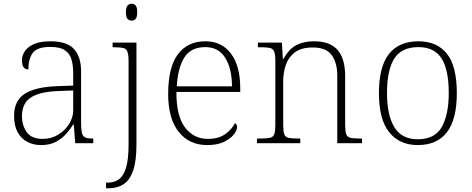

<svg xmlns="http://www.w3.org/2000/svg" viewBox="-20 -763 2517 1023"><path d="M199 10Q158 10 125.5 -7Q93 -24 74 -58.5Q55 -93 55 -147Q55 -226 111.5 -263Q168 -300 287 -304L370 -307V-371Q370 -413 361.5 -444.5Q353 -476 327 -494.5Q301 -513 248 -513Q177 -513 154 -480.5Q131 -448 131 -393Q114 -393 105.5 -405Q97 -417 97 -443Q97 -466 111.5 -489Q126 -512 159.5 -527.5Q193 -543 248 -543Q337 -543 374.5 -501.5Q412 -460 412 -383V-111Q412 -75 416 -56.5Q420 -38 432.5 -31.5Q445 -25 471 -25H477V0H381L373 -100H370Q356 -77 334 -51.5Q312 -26 279 -8Q246 10 199 10ZM207 -23Q254 -23 291 -46Q328 -69 349 -104Q370 -139 370 -174V-281L289 -278Q216 -275 174 -258.5Q132 -242 114.5 -213.5Q97 -185 97 -145Q97 -95 122.5 -59Q148 -23 207 -23Z M545 240V210H555Q590 210 614.5 191.5Q639 173 652 129Q665 85 665 8V-435Q665 -471 659 -487Q653 -503 638 -507Q623 -511 595 -511H580V-536H707V8Q707 97 688.5 148Q670 199 637 219.5Q604 240 561 240ZM681 -653Q668 -653 659.5 -662.5Q651 -672 651 -698Q651 -724 659.5 -733.5Q668 -743 681 -743Q695 -743 703 -733.5Q711 -724 711 -698Q711 -672 703 -662.5Q695 -653 681 -653Z M1084 10Q988 10 932 -60.5Q876 -131 876 -262Q876 -404 927.5 -473.5Q979 -543 1075 -543Q1161 -543 1210.5 -477.5Q1260 -412 1260 -294V-273H920Q919 -147 965 -85Q1011 -23 1088 -23Q1144 -23 1179.5 -48Q1215 -73 1232 -107Q1237 -104 1240 -99Q1243 -94 1243 -86Q1243 -68 1225 -45.5Q1207 -23 1172 -6.5Q1137 10 1084 10ZM1216 -303Q1216 -396 1180.5 -454Q1145 -512 1074 -512Q996 -512 961.5 -455.5Q927 -399 922 -303Z M1349 0V-25H1369Q1402 -25 1419 -29Q1436 -33 1441.5 -48.5Q1447 -64 1447 -98V-439Q1447 -472 1441 -487.5Q1435 -503 1420 -507Q1405 -511 1377 -511H1354V-536H1482L1487 -450H1491Q1521 -504 1560.5 -523.5Q1600 -543 1654 -543Q1738 -543 1778.5 -497Q1819 -451 1819 -356V-98Q1819 -64 1824.5 -48.5Q1830 -33 1846 -29Q1862 -25 1896 -25H1909V0H1777V-361Q1777 -427 1748 -468.5Q1719 -510 1646 -510Q1585 -510 1550.5 -483.5Q1516 -457 1502.5 -416Q1489 -375 1489 -331V-97Q1489 -63 1494.5 -48Q1500 -33 1516.5 -29Q1533 -25 1566 -25H1580V0Z M2206 10Q2109 10 2054 -58Q1999 -126 1999 -267Q1999 -408 2052.5 -475.5Q2106 -543 2210 -543Q2308 -543 2361 -477Q2414 -411 2414 -267Q2414 -126 2361 -58Q2308 10 2206 10ZM2206 -21Q2298 -21 2334.5 -87.5Q2371 -154 2371 -267Q2371 -392 2332.5 -452Q2294 -512 2210 -512Q2119 -512 2080.5 -450.5Q2042 -389 2042 -267Q2042 -150 2081 -85.5Q2120 -21 2206 -21Z"/></svg>

Font: Noto Serif Hentaigana ExtraLight
Style: Regular
Weight: 200
Designer: Kazuhiro Yamada
Foundry: nipponia
Version: Version 1.000